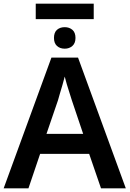

<svg xmlns="http://www.w3.org/2000/svg" viewBox="-20 -1033 711 1053"><path d="M494 -1013V-928H176V-1013ZM335 -884Q360 -884 377 -869.5Q394 -855 394 -825Q394 -796 377 -781Q360 -766 335 -766Q309 -766 292.5 -781Q276 -796 276 -825Q276 -855 292.5 -869.5Q309 -884 335 -884ZM534 0 469 -189H200L136 0H0L262 -717H408L670 0ZM374 -483Q370 -497 362 -521Q354 -545 346.5 -570.5Q339 -596 335 -613Q330 -593 322.5 -567Q315 -541 308 -518Q301 -495 298 -483L235 -299H436Z"/></svg>

Font: Noto Sans SemiBold
Style: Regular
Weight: 600
Designer: Monotype Design Team
Foundry: Monotype Imaging Inc.
Version: Version 2.007